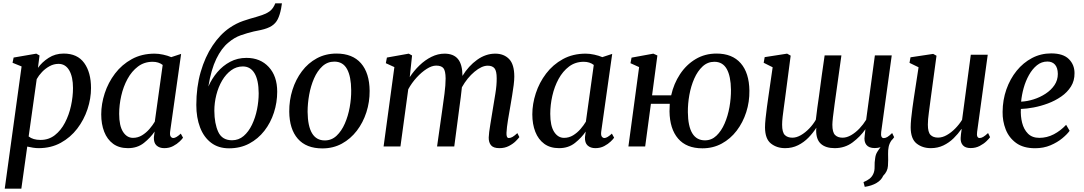

<svg xmlns="http://www.w3.org/2000/svg" viewBox="-20 -882 6524 1156"><path d="M8.5 254 110 -482 55.5 -504 62 -535.5 198.5 -559 218 -548 208.5 -473.5Q232.5 -507.5 272.5 -533.5Q312.5 -559.5 363.5 -559.5Q446 -559.5 487 -502.8Q528 -446 528 -352Q528 -288.5 506.8 -224.5Q485.5 -160.5 444.8 -107.2Q404 -54 345.5 -22Q287 10 213 10Q196.5 10 178.5 7.2Q160.5 4.5 144 0.5L108.5 254ZM152.5 -60.5Q178.5 -39.5 224 -39.5Q273.5 -39.5 310.2 -68.2Q347 -97 371.2 -143.5Q395.5 -190 407.5 -245Q419.5 -300 419.5 -352Q419.5 -419.5 396.8 -458.5Q374 -497.5 332.5 -497.5Q304 -497.5 278.5 -483.5Q253 -469.5 233 -448.5Q213 -427.5 201 -405.5Z M1004.5 -91Q1001.5 -68 1008 -59.5Q1014.5 -51 1023.5 -51Q1040 -51 1068.5 -77.5L1082 -53Q1077 -45 1061.5 -30Q1046 -15 1022.5 -2.5Q999 10 969 10Q940 10 922.5 -6Q905 -22 906.5 -56L911 -90Q886 -53 846.5 -21.5Q807 10 750.5 10Q697 10 661.2 -16.2Q625.5 -42.5 607.5 -88.5Q589.5 -134.5 589.5 -193.5Q589.5 -256 610.5 -320.5Q631.5 -385 672.5 -439Q713.5 -493 773.5 -526Q833.5 -559 911 -559Q935 -559 962.5 -553Q990 -547 1011 -538L1070.5 -557.5ZM959.5 -491Q935 -510 899 -510Q848.5 -510 810.8 -481.5Q773 -453 747.8 -406.8Q722.5 -360.5 710 -305.2Q697.5 -250 697.5 -196.5Q697.5 -124.5 720.8 -88.2Q744 -52 780.5 -52Q810 -52 835 -67.2Q860 -82.5 879.5 -105Q899 -127.5 912 -149.5Z M1677.5 -862 1672.5 -830.5Q1665 -792 1652.5 -766.8Q1640 -741.5 1616 -726Q1592 -710.5 1551 -701.5Q1541.5 -699.5 1530.5 -697.2Q1519.5 -695 1507.5 -692.5Q1469.5 -683.5 1430 -669.8Q1390.5 -656 1355 -625.5Q1314 -592.5 1282.5 -527.8Q1251 -463 1234.5 -361Q1255 -408 1288.2 -447.2Q1321.5 -486.5 1365.8 -510Q1410 -533.5 1464 -533.5Q1547.5 -533.5 1598.2 -478.5Q1649 -423.5 1649 -330Q1649 -265 1629.2 -204Q1609.5 -143 1571.8 -94.5Q1534 -46 1480.5 -17.5Q1427 11 1359 11Q1295 11 1251 -22.5Q1207 -56 1184.5 -115Q1162 -174 1162 -250Q1162 -357.5 1188.2 -448.5Q1214.5 -539.5 1260 -607.5Q1305.5 -675.5 1362.5 -714.5Q1403 -742 1444.2 -756Q1485.5 -770 1522.8 -780Q1560 -790 1588.5 -804.5Q1617 -819 1631.5 -848.5L1637.5 -862ZM1442 -482Q1403.5 -482 1371.8 -458.8Q1340 -435.5 1317.2 -396.8Q1294.5 -358 1282.5 -310.5Q1270.5 -263 1270.5 -215Q1271 -137.5 1294.2 -87.5Q1317.5 -37.5 1377 -37.5Q1417 -37.5 1447 -63.2Q1477 -89 1497.2 -131.2Q1517.5 -173.5 1527.5 -223.2Q1537.5 -273 1537.5 -320.5Q1537 -400.5 1512.2 -441.2Q1487.5 -482 1442 -482Z M2006 -559.5Q2102.5 -559.5 2153.5 -501Q2204.5 -442.5 2205.5 -335Q2206 -268.5 2186 -206.2Q2166 -144 2128.5 -95Q2091 -46 2038.5 -17.2Q1986 11.5 1921 11.5Q1824 11.5 1773.2 -46.5Q1722.5 -104.5 1721.5 -210Q1721 -278 1740.8 -340.8Q1760.5 -403.5 1797.8 -453Q1835 -502.5 1887.8 -531Q1940.5 -559.5 2006 -559.5ZM1993 -511Q1951.5 -511 1921 -483Q1890.5 -455 1870.8 -409.8Q1851 -364.5 1841.5 -311.5Q1832 -258.5 1832 -208.5Q1834 -36.5 1935.5 -36.5Q1976.5 -36.5 2006.5 -64.8Q2036.5 -93 2056.2 -138.2Q2076 -183.5 2085.5 -236.2Q2095 -289 2094.5 -338.5Q2094 -421 2069.5 -466Q2045 -511 1993 -511Z M2461 -548 2447 -417.5Q2472 -456 2505.5 -488.2Q2539 -520.5 2577.8 -539.8Q2616.5 -559 2656.5 -559Q2710.5 -559 2737.2 -526.8Q2764 -494.5 2764.5 -425Q2801 -485 2852.8 -522Q2904.5 -559 2962 -559Q3013.5 -559 3045 -526.8Q3076.5 -494.5 3076.5 -420.5Q3076.5 -400 3072.8 -370Q3069 -340 3063.5 -307Q3058 -274 3053 -244.5Q3046 -205 3038.5 -159.8Q3031 -114.5 3029.5 -82.5Q3028 -51 3043.5 -51Q3054.5 -51 3066 -57.8Q3077.5 -64.5 3095 -80.5L3107 -56.5Q3101 -48 3085 -32Q3069 -16 3044 -3Q3019 10 2987 10Q2951 10 2936.5 -7.2Q2922 -24.5 2922.5 -54Q2923.5 -82.5 2931.8 -130.8Q2940 -179 2947 -224Q2954 -266.5 2962.5 -318.2Q2971 -370 2970.5 -410.5Q2970.5 -454.5 2957.5 -470.5Q2944.5 -486.5 2916.5 -486.5Q2880.5 -486.5 2836.8 -450Q2793 -413.5 2761 -356.5Q2758 -328 2754.2 -297.2Q2750.5 -266.5 2746.5 -239.5L2715 0H2611.5L2643 -222Q2649.5 -266 2656.2 -318Q2663 -370 2663 -410Q2662.5 -455.5 2650 -471.2Q2637.5 -487 2606 -487Q2580 -487 2549 -467.2Q2518 -447.5 2488.5 -415.2Q2459 -383 2438 -344.5L2391 0H2289.5L2354.5 -478L2303 -501.5L2309.5 -535.5L2441 -559Z M3600 -91Q3597 -68 3603.5 -59.5Q3610 -51 3619 -51Q3635.5 -51 3664 -77.5L3677.5 -53Q3672.5 -45 3657 -30Q3641.5 -15 3618 -2.5Q3594.5 10 3564.5 10Q3535.5 10 3518 -6Q3500.5 -22 3502 -56L3506.5 -90Q3481.5 -53 3442 -21.5Q3402.5 10 3346 10Q3292.5 10 3256.8 -16.2Q3221 -42.5 3203 -88.5Q3185 -134.5 3185 -193.5Q3185 -256 3206 -320.5Q3227 -385 3268 -439Q3309 -493 3369 -526Q3429 -559 3506.5 -559Q3530.5 -559 3558 -553Q3585.5 -547 3606.5 -538L3666 -557.5ZM3555 -491Q3530.5 -510 3494.5 -510Q3444 -510 3406.2 -481.5Q3368.5 -453 3343.2 -406.8Q3318 -360.5 3305.5 -305.2Q3293 -250 3293 -196.5Q3293 -124.5 3316.2 -88.2Q3339.5 -52 3376 -52Q3405.5 -52 3430.5 -67.2Q3455.5 -82.5 3475 -105Q3494.5 -127.5 3507.5 -149.5Z M3906 -308H4021Q4036.5 -378 4074.2 -435.2Q4112 -492.5 4168 -526Q4224 -559.5 4294 -559.5Q4389 -559.5 4439.8 -501.2Q4490.5 -443 4492 -336.5Q4493 -269 4473 -206.8Q4453 -144.5 4415.5 -95.2Q4378 -46 4325.5 -17.5Q4273 11 4209 11Q4113 11 4062.8 -47.5Q4012.5 -106 4011 -211.5Q4011 -233 4012.5 -257H3899L3864.5 0H3763.5L3828 -478L3776 -501.5L3782.5 -535L3913.5 -559L3938 -548ZM4281 -510Q4240.5 -510 4210.2 -482Q4180 -454 4160 -408.8Q4140 -363.5 4130.5 -310.2Q4121 -257 4121.5 -206.5Q4123.5 -37 4224.5 -37Q4264 -37 4293.5 -65Q4323 -93 4342.8 -138.5Q4362.5 -184 4372 -237.5Q4381.5 -291 4381 -342Q4380 -423.5 4355.5 -466.8Q4331 -510 4281 -510Z M4706.5 -287.5Q4703.5 -265 4699.5 -236.2Q4695.5 -207.5 4692.2 -179.5Q4689 -151.5 4689 -131.5Q4689 -85.5 4705.2 -69.2Q4721.5 -53 4751 -53Q4775.5 -53 4802 -68.2Q4828.5 -83.5 4852.2 -108.2Q4876 -133 4892 -161Q4896 -195.5 4901 -233.2Q4906 -271 4911.5 -307Q4919.5 -368 4928 -430Q4936.5 -492 4945 -548.5H5046Q5019 -354.5 5005.2 -256.2Q4991.5 -158 4991.5 -131Q4991.5 -85.5 5007.8 -69.2Q5024 -53 5053 -53Q5078 -53 5104.5 -68.2Q5131 -83.5 5154.5 -108.2Q5178 -133 5195 -161L5247.5 -548.5H5349L5285.5 -87.5Q5281 -50.5 5301 -50.5Q5311 -50.5 5322.5 -57.2Q5334 -64 5351.5 -81L5363.5 -56Q5358 -47 5346.5 -35.5Q5334.5 -17.5 5330.5 1.8Q5326.5 21 5327 44.5Q5328.5 83 5326.2 116.8Q5324 150.5 5297.5 176.5Q5286.5 202.5 5257.2 219.8Q5228 237 5186.5 243L5179 214.5Q5201.5 205 5215.2 194.2Q5229 183.5 5237 167Q5246.5 148 5245.8 121.8Q5245 95.5 5249.5 69Q5252 48.5 5261.8 32.8Q5271.5 17 5281.5 4.5Q5264 9.5 5246.5 9.5Q5211.5 9.5 5196.2 -10Q5181 -29.5 5186 -63L5190.5 -104Q5160 -59.5 5113.5 -24.8Q5067 10 5005.5 10Q4951.5 10 4922.5 -16Q4893.5 -42 4894 -98L4895 -113Q4875 -81.5 4847.5 -53.2Q4820 -25 4784.8 -7.5Q4749.5 10 4707 10Q4657 10 4621.8 -17.8Q4586.5 -45.5 4586 -115Q4586 -136.5 4589.5 -170Q4593 -203.5 4597.5 -236.8Q4602 -270 4605 -290.5L4632 -477L4578 -504L4584 -538L4719 -559L4740.5 -547Z M5584 10Q5534 10 5498.8 -17.8Q5463.5 -45.5 5463 -115Q5463 -137 5466 -167.8Q5469 -198.5 5473.5 -231.2Q5478 -264 5482 -291L5510.5 -477L5456 -503.5L5462 -537L5598.5 -557.5L5618.5 -546.5L5583.5 -288Q5578.5 -246.5 5572.5 -204.2Q5566.5 -162 5566.5 -131.5Q5566.5 -86 5582.5 -69.8Q5598.5 -53.5 5628 -53.5Q5654 -53.5 5680.8 -68.8Q5707.5 -84 5731.5 -108.5Q5755.5 -133 5772.5 -160.5L5825 -552.5H5927L5863 -87.5Q5858 -51 5878.5 -51Q5888 -51 5899.8 -57.8Q5911.5 -64.5 5929 -81L5941 -56Q5935.5 -47.5 5919.2 -31.8Q5903 -16 5878.5 -3.2Q5854 9.5 5824 9.5Q5792 9.5 5777.2 -7.5Q5762.5 -24.5 5764 -51.5Q5763.5 -56 5765.8 -73.8Q5768 -91.5 5770 -104L5768.5 -105Q5748.5 -76 5721.5 -49.5Q5694.5 -23 5660.2 -6.5Q5626 10 5584 10Z M6420 -94.5Q6405.5 -74 6376 -49.5Q6346.5 -25 6304.8 -7.2Q6263 10.5 6212 10.5Q6141.5 10.5 6098 -21.2Q6054.5 -53 6035 -103.2Q6015.5 -153.5 6016.5 -208.5Q6017 -280 6039.2 -343.5Q6061.5 -407 6101 -455.8Q6140.5 -504.5 6193.5 -532.5Q6246.5 -560.5 6309 -560.5Q6381 -560.5 6415.2 -526.5Q6449.5 -492.5 6449.5 -441.5Q6450 -396 6428 -361Q6406 -326 6369.5 -300.8Q6333 -275.5 6289.5 -259.2Q6246 -243 6203.2 -235Q6160.5 -227 6126.5 -226Q6124 -183 6134 -143Q6144 -103 6169.2 -77.5Q6194.5 -52 6238 -52Q6283.5 -52 6324.8 -73.5Q6366 -95 6399 -130.5ZM6286.5 -511.5Q6251 -511.5 6223.2 -489Q6195.5 -466.5 6175.2 -430.2Q6155 -394 6143.2 -351.8Q6131.5 -309.5 6128 -270Q6164.5 -271.5 6203.2 -283.8Q6242 -296 6275.2 -317.8Q6308.5 -339.5 6328.8 -369.5Q6349 -399.5 6349 -437Q6348.5 -474 6332 -492.8Q6315.5 -511.5 6286.5 -511.5Z"/></svg>

Font: Merriweather Text Regular
Style: Italic
Weight: 400
Italic angle: -7.8°
Designer: Eben Sorkin
Foundry: Eben Sorkin
Version: Version 2.100; ttfautohint (v1.7.19-72a1) -l 8 -r 50 -G 200 